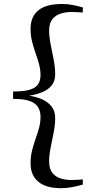

<svg xmlns="http://www.w3.org/2000/svg" viewBox="-20 -826 517 983"><path d="M292.5 137.5Q216 137.5 176.2 104.5Q136.5 71.5 136.5 10.5Q136.5 -24.5 144.2 -55.5Q152 -86.5 162.2 -115.2Q172.5 -144 180 -171.5Q187.5 -199 187.5 -227.5Q187.5 -256 175.2 -276.8Q163 -297.5 132.5 -308.8Q102 -320 47 -319.5V-357.5Q102 -357.5 132.5 -366.8Q163 -376 175.2 -394.8Q187.5 -413.5 187.5 -441.5Q187.5 -469.5 180 -497.2Q172.5 -525 162.2 -553.8Q152 -582.5 144.2 -613.2Q136.5 -644 136.5 -678.5Q136.5 -740.5 176.2 -773Q216 -805.5 296 -805.5Q326.5 -805.5 351 -800.8Q375.5 -796 404 -788V-762Q398.5 -762.5 386 -763.2Q373.5 -764 361.2 -764.2Q349 -764.5 343.5 -764.5Q316.5 -764.5 290.8 -756.5Q265 -748.5 248.2 -728Q231.5 -707.5 231.5 -669Q231.5 -638 239.2 -599.5Q247 -561 254.8 -521Q262.5 -481 262.5 -445.5Q262.5 -411 244.5 -388.8Q226.5 -366.5 196.2 -354Q166 -341.5 128.5 -336Q166 -331 196.2 -317.2Q226.5 -303.5 244.5 -280Q262.5 -256.5 262.5 -222.5Q262.5 -187.5 254.8 -147.8Q247 -108 239.2 -69.8Q231.5 -31.5 231.5 -0.5Q231.5 38.5 248.2 59.2Q265 80 291 87.8Q317 95.5 344.5 95.5Q350.5 95.5 362.8 95Q375 94.5 386.8 93.8Q398.5 93 404 92.5V119Q378 126.5 350 132Q322 137.5 292.5 137.5Z"/></svg>

Font: Merriweather 120pt
Style: Regular
Weight: 400
Version: Version 2.100